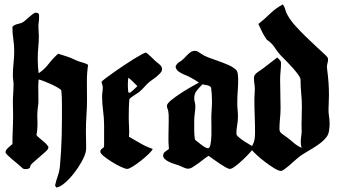

<svg xmlns="http://www.w3.org/2000/svg" viewBox="-20 -762 1529 865"><path d="M142 -705Q146 -705 154 -701Q156 -696 156 -692Q156 -688 156 -683Q156 -672 154.5 -662.5Q153 -653 153 -642Q153 -631 154 -621Q155 -611 155 -600Q155 -574 152.5 -548.5Q150 -523 150 -497Q150 -480 151 -464.5Q152 -449 154 -432Q179 -448 199 -474Q219 -500 242 -520Q262 -514 281.5 -507.5Q301 -501 319 -492Q333 -485 348 -481.5Q363 -478 377 -470Q371 -431 371.5 -392.5Q372 -354 372 -314Q372 -279 369.5 -243Q367 -207 367 -171Q367 -157 367.5 -142Q368 -127 368 -113Q368 -105 368 -95Q368 -85 366 -77Q362 -59 347.5 -33Q333 -7 314 17.5Q295 42 273.5 61Q252 80 234 83L228 74Q233 51 240.5 30Q248 9 250 -14Q253 -45 255 -80Q257 -115 258 -151Q259 -187 259 -222Q259 -257 259 -289Q259 -306 258.5 -322Q258 -338 256 -355Q253 -360 239 -368Q225 -376 208.5 -383.5Q192 -391 176 -397Q160 -403 154 -404Q152 -383 152.5 -362Q153 -341 153 -320Q153 -310 153 -301Q153 -292 151 -283Q147 -253 148.5 -222.5Q150 -192 146 -162L144 -156Q145 -151 151.5 -145.5Q158 -140 165.5 -133.5Q173 -127 181 -120.5Q189 -114 193 -107Q198 -104 198 -98Q198 -90 185 -78.5Q172 -67 157 -54Q142 -41 129 -29.5Q116 -18 116 -11Q116 -5 109 -2.5Q102 0 95 0Q87 0 83 -3Q79 -6 74 -11Q70 -15 58.5 -24.5Q47 -34 35 -44Q23 -54 14 -63Q5 -72 5 -76Q5 -86 17 -96.5Q29 -107 36 -113Q36 -145 37.5 -177.5Q39 -210 39 -242Q39 -257 38.5 -272Q38 -287 38 -302Q38 -322 39.5 -342Q41 -362 41 -382Q41 -392 39.5 -402Q38 -412 38 -422Q38 -450 41 -477.5Q44 -505 44 -533Q44 -559 40 -585.5Q36 -612 36 -638Q36 -643 41.5 -646.5Q47 -650 54.5 -652.5Q62 -655 69.5 -656.5Q77 -658 80 -660Q86 -663 94.5 -670.5Q103 -678 111.5 -685.5Q120 -693 128 -699Q136 -705 142 -705Z M637 -525Q639 -525 646 -519Q653 -513 661 -505.5Q669 -498 676.5 -490.5Q684 -483 687 -481Q695 -476 702.5 -468Q710 -460 710 -450Q710 -442 703.5 -434.5Q697 -427 688.5 -419.5Q680 -412 671 -406Q662 -400 657 -396Q643 -385 631 -371Q619 -357 605 -346Q594 -338 583 -331.5Q572 -325 563 -316Q561 -296 560.5 -274.5Q560 -253 560 -233Q560 -211 561.5 -189.5Q563 -168 561 -146Q587 -131 613 -116Q639 -101 668 -91Q665 -83 649.5 -68Q634 -53 615 -38Q596 -23 578.5 -12Q561 -1 553 -1Q545 -1 525.5 -10Q506 -19 485 -32Q464 -45 448 -58Q432 -71 432 -79Q432 -86 437.5 -90.5Q443 -95 448 -99Q449 -103 449 -107Q449 -111 449 -115V-198Q449 -230 444.5 -262.5Q440 -295 440 -328Q440 -338 441.5 -347.5Q443 -357 443 -367Q443 -374 441 -380.5Q439 -387 437 -393Q441 -398 456.5 -410Q472 -422 493 -436.5Q514 -451 537.5 -467Q561 -483 581.5 -495.5Q602 -508 617.5 -516.5Q633 -525 637 -525ZM558 -412Q557 -404 556.5 -395.5Q556 -387 556 -379Q556 -371 556.5 -362.5Q557 -354 558 -346L566 -344Q575 -351 583 -358.5Q591 -366 599 -374Q589 -384 579 -394Q569 -404 558 -412Z M858 -533Q866 -533 872.5 -529Q879 -525 886 -520Q902 -509 923 -501.5Q944 -494 966.5 -486Q989 -478 1009.5 -469Q1030 -460 1044 -447Q1050 -441 1051.5 -427.5Q1053 -414 1053 -406Q1053 -374 1051 -351.5Q1049 -329 1049 -297Q1049 -282 1050.5 -267Q1052 -252 1052 -237Q1052 -217 1048.5 -198Q1045 -179 1045 -160Q1045 -153 1055.5 -144Q1066 -135 1079.5 -126Q1093 -117 1106.5 -109.5Q1120 -102 1126 -99Q1121 -91 1106.5 -75Q1092 -59 1074.5 -42.5Q1057 -26 1040.5 -13.5Q1024 -1 1016 -1Q1009 -1 996 -8.5Q983 -16 968 -26Q953 -36 940 -45.5Q927 -55 920 -60Q911 -55 899 -45.5Q887 -36 874 -26.5Q861 -17 849 -9.5Q837 -2 828 -2Q818 -2 808 -7Q798 -12 788 -16Q781 -19 768.5 -22.5Q756 -26 744 -31.5Q732 -37 723.5 -44.5Q715 -52 715 -61Q715 -72 724 -78.5Q733 -85 741 -91Q738 -122 739 -152.5Q740 -183 740 -213Q740 -225 740 -237Q740 -249 738 -261Q737 -267 734.5 -273Q732 -279 732 -285Q732 -295 751 -310.5Q770 -326 794.5 -342Q819 -358 843 -371.5Q867 -385 876 -390Q860 -401 844 -410Q828 -419 810 -426Q797 -431 785 -439.5Q773 -448 771 -462Q776 -476 788.5 -483Q801 -490 810 -500Q819 -510 831.5 -521.5Q844 -533 858 -533ZM892 -382Q878 -368 866.5 -354Q855 -340 855 -319Q855 -310 857.5 -301.5Q860 -293 860 -284Q860 -267 857.5 -251Q855 -235 855 -218Q855 -210 855 -198Q855 -186 855 -174Q855 -162 856 -150.5Q857 -139 859 -132Q863 -129 871 -122.5Q879 -116 887.5 -109.5Q896 -103 904 -98.5Q912 -94 917 -94Q925 -94 928.5 -112.5Q932 -131 932.5 -154Q933 -177 932.5 -199Q932 -221 932 -228Q932 -248 933.5 -267Q935 -286 935 -306Q935 -322 934 -337.5Q933 -353 931 -368Q924 -376 913 -378Q902 -380 892 -382Z M1144 -654Q1172 -676 1197 -700.5Q1222 -725 1254 -742Q1262 -732 1265.5 -718Q1269 -704 1276 -693Q1289 -670 1310 -646.5Q1331 -623 1355 -599.5Q1379 -576 1403 -554Q1427 -532 1446 -514Q1450 -510 1454 -505.5Q1458 -501 1458 -495Q1458 -487 1455.5 -478Q1453 -469 1453 -460Q1453 -452 1454 -448Q1458 -419 1460 -390.5Q1462 -362 1462 -333Q1462 -316 1461 -300Q1460 -284 1460 -267Q1460 -251 1462.5 -236Q1465 -221 1465 -205Q1465 -191 1462.5 -174Q1460 -157 1452 -146Q1440 -130 1423.5 -117.5Q1407 -105 1389 -94Q1371 -83 1353 -72.5Q1335 -62 1320 -49Q1315 -45 1304.5 -35.5Q1294 -26 1283 -16.5Q1272 -7 1261.5 0.5Q1251 8 1246 8Q1235 8 1215.5 -4Q1196 -16 1175.5 -31.5Q1155 -47 1137.5 -63Q1120 -79 1113 -88Q1113 -100 1119 -111Q1125 -122 1127 -135Q1128 -143 1128.5 -150Q1129 -157 1129 -165Q1129 -203 1127.5 -240Q1126 -277 1126 -315Q1126 -326 1127 -337Q1128 -348 1128 -359Q1128 -373 1126 -385.5Q1124 -398 1124 -412Q1124 -420 1129 -426Q1134 -432 1141 -437Q1164 -452 1185 -469Q1206 -486 1229 -503Q1234 -498 1240 -492Q1246 -486 1246 -478Q1246 -459 1244 -440.5Q1242 -422 1242 -403Q1242 -371 1243 -339.5Q1244 -308 1244 -276Q1244 -252 1241.5 -228Q1239 -204 1239 -180Q1239 -167 1251.5 -158.5Q1264 -150 1273 -143Q1289 -131 1304.5 -117.5Q1320 -104 1339 -96Q1335 -107 1335 -122Q1335 -135 1337 -147.5Q1339 -160 1339 -173Q1338 -200 1339 -227Q1340 -254 1340 -282Q1340 -312 1337 -342Q1334 -372 1334 -403Q1334 -411 1323.5 -425.5Q1313 -440 1299 -456Q1285 -472 1271 -486Q1257 -500 1251 -506Q1233 -524 1218.5 -546.5Q1204 -569 1182 -583Q1170 -600 1161 -618Q1152 -636 1144 -654Z"/></svg>

Font: Hand Textur
Style: Regular
Weight: 400
Designer: F. H. Ehmcke um 1935
Foundry: Peter Wiegel
Version: Version 1.000